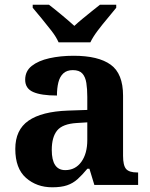

<svg xmlns="http://www.w3.org/2000/svg" viewBox="-20 -786 639 816"><path d="M202 10Q136 10 90.5 -30Q45 -70 45 -153Q45 -234 101 -273Q157 -312 269 -316L351 -318.8V-374Q351 -407.6 347 -433.3Q343 -459 330 -473.5Q317 -488 289.5 -488Q264 -488 249 -474Q234 -460 228 -435.5Q222 -411 222 -380Q155 -380 121 -395Q87 -410 87 -447Q87 -483.8 115 -505.9Q143 -528 189.9 -538.5Q236.8 -549 292.8 -549Q398 -549 450.5 -511Q503 -473 503 -379.3V-124Q503 -82.6 516 -67.8Q529 -53 563 -53H567V0H381L360 -69H351.4Q329 -42 309.5 -24.5Q290 -7 265 1.5Q240 10 202 10ZM257.2 -63Q300.2 -63 325.6 -98Q351 -133 351 -191V-266L305.8 -263.2Q245.9 -259.5 222.9 -231.4Q200 -203.3 200 -148.8Q200 -63 257.2 -63ZM229 -606Q219 -629 198.5 -655.5Q178 -682 156.5 -708Q135 -734 119 -753V-766H188Q209 -750 241.5 -723Q274 -696 296 -676Q311 -690 331 -706.5Q351 -723 371 -739Q391 -755 405 -766H474V-753Q459 -734 437 -708Q415 -682 395 -655.5Q375 -629 364 -606Z"/></svg>

Font: Noto Serif Test
Style: Regular
Weight: 400
Version: Version 1.000